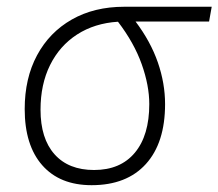

<svg xmlns="http://www.w3.org/2000/svg" viewBox="-20 -539 647 569"><path d="M251.5 9.8Q157.2 9.8 105.2 -49.3Q53.2 -108.4 53.2 -215.8Q53.2 -307.1 89.8 -375.2Q126.5 -443.4 192.9 -481.2Q259.3 -519 348.1 -519H607.4L599.6 -475.1H381.8Q426.3 -416 447.8 -354Q469.2 -292 469.2 -230.5Q469.2 -115.7 412.4 -53Q355.5 9.8 251.5 9.8ZM329.6 -474.6Q260.3 -470.2 208.5 -436.8Q156.7 -403.3 128.4 -346.2Q100.1 -289.1 100.1 -213.9Q100.1 -128.4 141.6 -81.8Q183.1 -35.2 258.8 -35.2Q336.9 -35.2 379.6 -86.4Q422.4 -137.7 422.4 -230.5Q422.4 -285.6 399.9 -348.9Q377.4 -412.1 329.6 -474.6Z"/></svg>

Font: CaskaydiaCove NF ExtraLight
Style: Italic
Weight: 200
Italic angle: -10°
Designer: Aaron Bell
Foundry: Saja Typeworks
Version: Version 2111.001; VTT 6.35;Nerd Fonts 3.2.1